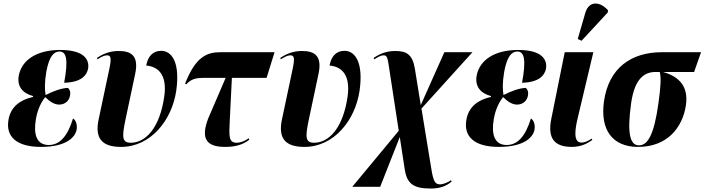

<svg xmlns="http://www.w3.org/2000/svg" viewBox="-20 -837 4062 1107"><path d="M216 10C364 10 415 -47 422 -91C426 -118 418 -144 401 -154C369 -49 323 -1 261 -1C190 -1 172 -64 187 -150C197 -210 220 -252 241 -277C266 -252 293 -234 321 -234C356 -234 379 -257 384 -286C388 -307 382 -321 372 -330C337 -330 285 -311 243 -289C238 -317 236 -359 247 -423C263 -510 289 -540 323 -540C364 -540 374 -491 350 -360C446 -362 480 -401 488 -441C496 -491 468 -549 327 -549C193 -549 105 -492 88 -400C78 -340 108 -300 171 -283L170 -278C95 -261 42 -221 29 -147C12 -51 73 10 216 10Z M678 10C849 10 971 -144 996 -313C1019 -473 973 -544 909 -544C864 -544 833 -515 823 -459C886 -454 946 -413 927 -280C901 -98 819 -14 734 -14C684 -14 682 -45 703 -145L759 -409C782 -514 738 -543 665 -543C617 -543 577 -529 539 -503L542 -495C566 -511 584 -518 597 -518C619 -518 624 -504 610 -438L549 -150C525 -39 568 10 678 10Z M1278 10C1334 10 1378 -1 1417 -31L1414 -40C1397 -27 1369 -14 1345 -14C1298 -14 1300 -49 1305 -148L1317 -388H1517L1563 -536H1251C1175 -536 1108 -512 1047 -354L1054 -351C1081 -380 1106 -388 1155 -388H1281L1180 -153C1139 -44 1163 10 1278 10Z M1735 10C1906 10 2028 -144 2053 -313C2076 -473 2030 -544 1966 -544C1921 -544 1890 -515 1880 -459C1943 -454 2003 -413 1984 -280C1958 -98 1876 -14 1791 -14C1741 -14 1739 -45 1760 -145L1816 -409C1839 -514 1795 -543 1722 -543C1674 -543 1634 -529 1596 -503L1599 -495C1623 -511 1641 -518 1654 -518C1676 -518 1681 -504 1667 -438L1606 -150C1582 -39 1625 10 1735 10Z M2463 250C2510 250 2548 240 2584 210L2580 202C2568 212 2536 226 2518 226C2490 226 2479 212 2467 137L2410 -211L2704 -536H2542L2406 -231L2372 -441C2359 -519 2328 -543 2260 -543C2215 -543 2177 -532 2134 -503L2138 -495C2161 -510 2178 -518 2192 -518C2212 -518 2215 -505 2225 -436L2279 -83L2011 240H2172L2285 -47L2314 142C2327 223 2365 250 2463 250Z M2856 10C3004 10 3055 -47 3062 -91C3066 -118 3058 -144 3041 -154C3009 -49 2963 -1 2901 -1C2830 -1 2812 -64 2827 -150C2837 -210 2860 -252 2881 -277C2906 -252 2933 -234 2961 -234C2996 -234 3019 -257 3024 -286C3028 -307 3022 -321 3012 -330C2977 -330 2925 -311 2883 -289C2878 -317 2876 -359 2887 -423C2903 -510 2929 -540 2963 -540C3004 -540 3014 -491 2990 -360C3086 -362 3120 -401 3128 -441C3136 -491 3108 -549 2967 -549C2833 -549 2745 -492 2728 -400C2718 -340 2748 -300 2811 -283L2810 -278C2735 -261 2682 -221 2669 -147C2652 -51 2713 10 2856 10Z M3333 -602 3484 -765 3486 -777C3442 -828 3377 -836 3355 -764L3311 -612ZM3278 10C3332 10 3370 -12 3395 -30L3392 -38C3371 -25 3353 -15 3332 -15C3283 -15 3296 -95 3311 -157L3401 -536H3236L3159 -154C3135 -38 3177 10 3278 10Z M3659 10C3827 10 3916 -101 3935 -232C3949 -335 3901 -394 3803 -422H3982L4022 -536H3796C3619 -536 3489 -445 3462 -251C3440 -89 3510 10 3659 10ZM3664 1C3611 1 3595 -71 3619 -243C3638 -375 3689 -422 3759 -422H3784C3792 -390 3790 -337 3776 -240C3751 -60 3715 1 3664 1Z"/></svg>

Font: Noto Serif Display Condensed ExtraBold
Style: Italic
Weight: 800
Width: 3
Italic angle: -12°
Designer: Monotype Design Team
Foundry: Monotype Imaging Inc.
Version: Version 2.009